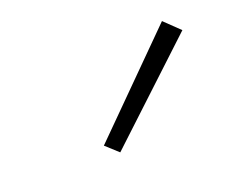

<svg xmlns="http://www.w3.org/2000/svg" viewBox="-48 -758 385 322"><g transform="rotate(-20 144.5 -596.5)"><path d="M99 -525 262 -688 289 -662 121 -505Z"/></g></svg>

Font: Ysabeau Light
Style: Italic
Weight: 300
Italic angle: -12°
Designer: Christian Thalmann (Catharsis Fonts)
Version: Version 0.003